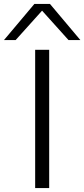

<svg xmlns="http://www.w3.org/2000/svg" viewBox="-76 -952 427 972"><path d="M102 0V-700H173V0ZM-56 -749 98 -932H177L331 -749H271L137 -898L3 -749Z"/></svg>

Font: Georama Extended Light
Style: Regular
Weight: 300
Width: 7
Designer: Jean-Baptiste Levee
Foundry: Production Type
Version: Version 1.000